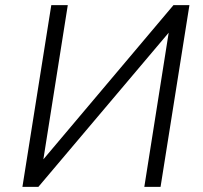

<svg xmlns="http://www.w3.org/2000/svg" viewBox="-20 -725 788 745"><path d="M67 0 179 -705H243L148 -105L146 -104L653 -705H715L603 0H540L635 -601H637L129 0Z"/></svg>

Font: Nunito Sans 7pt SemiCondensed Light
Style: Italic
Weight: 300
Width: 4
Italic angle: -9°
Designer: Vernon Adams
Foundry: Vernon Adams
Version: Version 3.101;gftools[0.9.27]